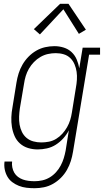

<svg xmlns="http://www.w3.org/2000/svg" viewBox="-20 -782 549 1015"><path d="M163 213Q141 213 120 210.5Q99 208 80 200.5Q61 193 45 181Q29 169 19 151.5Q9 134 5 113.5Q1 93 4 72H44Q42 87 45 102.5Q48 118 55.5 131Q63 144 75 153Q87 162 101 167Q115 172 131 174Q147 176 163 176Q183 176 203.5 171.5Q224 167 242.5 156Q261 145 276 128.5Q291 112 301 93Q311 74 317 54.5Q323 35 327 14L344 -93Q332 -70 314.5 -50.5Q297 -31 275 -17Q253 -3 228 2.5Q203 8 179 8Q153 8 128.5 0.5Q104 -7 85.5 -23.5Q67 -40 57 -63Q47 -86 43 -111Q39 -136 40 -162.5Q41 -189 46 -215L67 -345Q71 -370 78.5 -394Q86 -418 99 -440.5Q112 -463 130.5 -482Q149 -501 171.5 -514Q194 -527 218.5 -532.5Q243 -538 268 -538Q293 -538 317 -530.5Q341 -523 358.5 -506.5Q376 -490 385.5 -467.5Q395 -445 399 -421L417 -530H509V-493H451L366 20Q362 45 354.5 69Q347 93 334 116Q321 139 302 158Q283 177 260 190Q237 203 212 208Q187 213 163 213ZM198 -29Q218 -29 238.5 -33Q259 -37 277 -48Q295 -59 309.5 -75Q324 -91 334.5 -109.5Q345 -128 351 -147.5Q357 -167 360 -187L381 -317Q385 -338 386.5 -360Q388 -382 385 -402.5Q382 -423 374 -442Q366 -461 351.5 -475Q337 -489 317 -495Q297 -501 275 -501Q254 -501 233.5 -496.5Q213 -492 194 -481Q175 -470 159.5 -454Q144 -438 133 -419Q122 -400 116 -380Q110 -360 107 -339L85 -209Q82 -188 81 -166Q80 -144 83.5 -123.5Q87 -103 96 -84.5Q105 -66 120.5 -53Q136 -40 156.5 -34.5Q177 -29 198 -29ZM191 -600 159 -628 298 -762H342L434 -625L397 -603L315 -733Z"/></svg>

Font: Iosevka Slab XLtObl
Style: Regular
Weight: 200
Italic angle: -9°
Monospace: yes
Designer: Belleve Invis
Foundry: Belleve Invis
Version: Version 11.1.1; ttfautohint (v1.8.3)